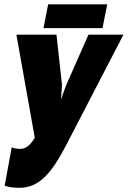

<svg xmlns="http://www.w3.org/2000/svg" viewBox="-20 -874 601 903"><path d="M71.3 9.3C163.6 9.3 222.7 -58.6 293 -194.8L560.5 -710.9H396L292 -475.1C284.7 -457 273.9 -428.2 269.5 -410.2H267.6L269.5 -442.9C270 -455.6 270.5 -466.3 271.5 -475.6L245.6 -710.9H57.1L143.6 -226.1C124 -193.4 103 -173.8 76.2 -173.8C54.7 -173.8 43 -177.2 35.2 -181.6L2 -1C13.7 4.9 39.6 9.3 71.3 9.3ZM184.6 -741.7H461.9L484.4 -853.5H206.5Z"/></svg>

Font: Roboto Flex Super Cond Black
Style: Italic
Weight: 900
Width: 3
Italic angle: -10°
Designer: Berlow after Robertson
Foundry: Google
Version: Version 3.200;Glyphs 3.3 (3311)